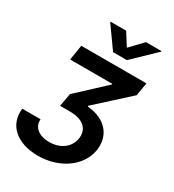

<svg xmlns="http://www.w3.org/2000/svg" viewBox="-224 -894 1095 1210"><g transform="rotate(30 323.5 -288.5)"><path d="M143.8 -16H10.7C-5 110.4 93.4 191.8 242.5 191.8C398.4 191.8 527.3 102.6 548.3 -24.5C565.3 -129.3 503.6 -222.3 361.5 -234.4V-240.1L592.7 -450.3L608.3 -545.5H134.6L116.8 -435.4H423.3V-430.4L224.8 -245.7L208.1 -150.9H279.8C385.3 -150.9 424.4 -97.3 414.1 -31.2C402 39.4 339.1 81.3 262.1 81.3C189.6 81.3 138.8 45.5 143.8 -16ZM218.8 -764.2 328.1 -610.8H428.6L588.1 -764.2L588.8 -769.2H476.2L389.2 -678.3L331.7 -769.2H219.5Z"/></g></svg>

Font: Margiela Sans Semi Bold
Style: Italic
Weight: 600
Italic angle: -9.39999°
Designer: Stefan Endress, Andreas Faust
Version: Version 1.100;FEAKit 1.0